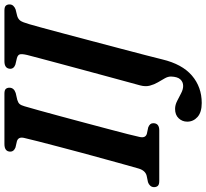

<svg xmlns="http://www.w3.org/2000/svg" viewBox="-52 -688 932 868"><g transform="rotate(-90 414.0 -254.0)"><path d="M229 -89.5Q222.5 -62 243.5 -56L272 -50Q291.5 -42.5 291 -27Q291 0 258.5 0H30Q13.5 0 7.8 -6.5Q2 -13 2 -23.5Q2 -33.5 8.5 -40.8Q15 -48 24.5 -51L53.5 -57Q77 -63 86 -93Q92 -113.5 103 -153.2Q114 -193 128 -243.8Q142 -294.5 156.8 -349.2Q171.5 -404 185 -455.5Q198.5 -507 209 -547.8Q219.5 -588.5 224.5 -611Q230.5 -637 209.5 -643.5L181.5 -650Q162.5 -657.5 162.5 -673Q162.5 -700 197 -700H424.5Q440.5 -700 446 -693.8Q451.5 -687.5 451.5 -677.5Q451.5 -657 427.5 -649L397 -642Q384.5 -638.5 378.2 -631.8Q372 -625 367.5 -609Q360.5 -586 348.8 -543.2Q337 -500.5 322.5 -447Q308 -393.5 293 -337Q278 -280.5 264.5 -229.8Q251 -179 241.5 -141.8Q232 -104.5 229 -89.5ZM738.5 -587Q734.5 -574 723.2 -532.2Q712 -490.5 696 -431Q680 -371.5 662.5 -304.8Q645 -238 628.2 -174.8Q611.5 -111.5 598.5 -61.5Q585.5 -11.5 579.5 13.5Q558 103.5 506.2 147.8Q454.5 192 382.5 192Q340.5 192 319.2 173Q298 154 298 126.5Q298 104 313.2 87.8Q328.5 71.5 355.5 71.5Q373.5 71.5 391.5 80.8Q409.5 90 426.8 99Q444 108 459.5 108Q477.5 108 489.2 95.2Q501 82.5 502 53Q502 39 493.8 24.8Q485.5 10.5 475.8 -6.2Q466 -23 460.8 -42.5Q455.5 -62 462 -86.5Q465.5 -99.5 476 -137.8Q486.5 -176 500.8 -229Q515 -282 530.8 -340Q546.5 -398 560.8 -451.5Q575 -505 585.5 -544Q596 -583 599.5 -597.5Q605 -621.5 602.2 -630.5Q599.5 -639.5 585.5 -643.5L556 -650.5Q537 -657.5 537 -673Q537.5 -700 571 -700H800.5Q816.5 -700 822.2 -693.8Q828 -687.5 828 -677Q828 -666.5 821.5 -659.8Q815 -653 805.5 -649.5L775 -642Q761.5 -637.5 754.5 -628Q747.5 -618.5 738.5 -587Z"/></g></svg>

Font: Fraunces 72pt S050 SemiBold
Style: Italic
Weight: 600
Italic angle: -16°
Version: Version 1.000; ttfautohint (v1.8.3)